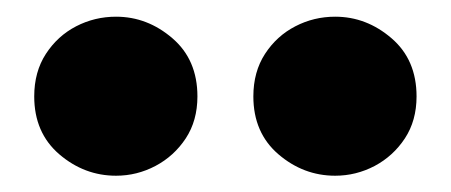

<svg xmlns="http://www.w3.org/2000/svg" viewBox="-20 -795 540 230"><path d="M119 -584.5Q81 -584.5 51 -610.2Q21 -636 21 -679.5Q21 -709 35 -730.5Q49 -752 71.2 -763.5Q93.5 -775 119 -775Q156.5 -775 186.5 -749.2Q216.5 -723.5 216.5 -679.5Q216.5 -650.5 202.5 -629.2Q188.5 -608 166.2 -596.2Q144 -584.5 119 -584.5ZM381.5 -584.5Q343.5 -584.5 313.5 -610.2Q283.5 -636 283.5 -679.5Q283.5 -709 297.5 -730.5Q311.5 -752 333.8 -763.5Q356 -775 381.5 -775Q419 -775 449 -749.2Q479 -723.5 479 -679.5Q479 -650.5 465 -629.2Q451 -608 428.8 -596.2Q406.5 -584.5 381.5 -584.5Z"/></svg>

Font: Geologica ExtraBold
Style: Regular
Weight: 800
Designer: Sindre Bremnes, Frode Helland
Foundry: Monokrom Skriftforlag AS
Version: Version 1.010;gftools[0.9.28]